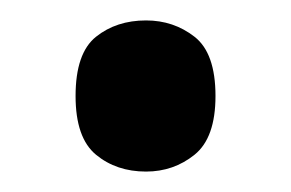

<svg xmlns="http://www.w3.org/2000/svg" viewBox="-20 -449 285 188"><path d="M123 -281Q94 -281 74 -297.5Q54 -314 54 -355Q54 -397 74 -413Q94 -429 123 -429Q150 -429 170.5 -413Q191 -397 191 -355Q191 -314 170.5 -297.5Q150 -281 123 -281Z"/></svg>

Font: Noto Serif ExtraCondensed
Style: Bold
Weight: 700
Width: 2
Designer: Monotype Design Team
Foundry: Monotype Imaging Inc.
Version: Version 2.014; ttfautohint (v1.8.4.7-5d5b)